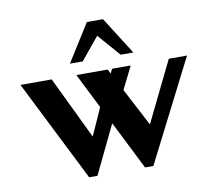

<svg xmlns="http://www.w3.org/2000/svg" viewBox="-83 -855 1086 963"><g transform="rotate(-10 460.0 -373.5)"><path d="M579.5 11.4 320.7 -504.7H479.9L666.6 -148.2L621.7 -157.4L791.4 -504.7H884.2L621.9 11.4ZM294.9 11.4 35.9 -504.7H195.1L366.6 -147.9L334.7 -157.4L449.5 -413.1L495.9 -318.7L337.1 11.4ZM516.1 -341.1 448.2 -396.1 502.8 -504.7H597.5ZM298.8 -566.6 418.7 -757.5H500.9L621.9 -566.6H557.3L457.6 -680.7L364.1 -566.6Z"/></g></svg>

Font: Russolo 10pt ExtraLight
Style: Regular
Weight: 200
Designer: Micah Stupak-Hahn
Version: Version 1.000